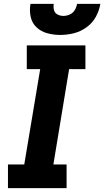

<svg xmlns="http://www.w3.org/2000/svg" viewBox="-20 -969 537 989"><path d="M21 0H323V-122H255L336 -613H420V-735H118V-613H187L105 -122H21ZM290 -789Q325 -789 359.5 -797.5Q394 -806 425 -828Q456 -850 473.5 -882Q491 -914 497 -949H377Q374 -932 365 -917Q356 -902 339.5 -894.5Q323 -887 307 -887Q290 -887 276 -894.5Q262 -902 258 -917.5Q254 -933 257 -949H137Q131 -915 138 -882.5Q145 -850 168.5 -828Q192 -806 224.5 -797.5Q257 -789 290 -789Z"/></svg>

Font: Iosevka Sparkle Heavy
Style: Italic
Weight: 900
Italic angle: -9°
Designer: Belleve Invis
Foundry: Belleve Invis
Version: Version 4.5.0; ttfautohint (v1.8.3)